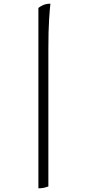

<svg xmlns="http://www.w3.org/2000/svg" viewBox="-20 -820 469 1040"><path d="M188 200V-777Q197 -785 214 -792.5Q231 -800 253 -800Q250 -777 246 -715Q242 -653 242 -556V190Q235 193 221 196.5Q207 200 188 200Z"/></svg>

Font: Texturina ExtraLight
Style: Regular
Weight: 200
Designer: Guillermo Torres Carreño
Foundry: Omnibus-Type
Version: Version 1.002; ttfautohint (v1.8.3)